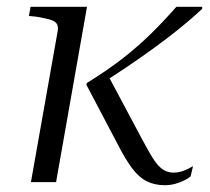

<svg xmlns="http://www.w3.org/2000/svg" viewBox="-20 -536 618 565"><path d="M297 -316 262 -280Q309 -309 352 -338Q395 -367 433.5 -395Q472 -423 507.5 -451.5Q543 -480 575 -510V-516H499Q463 -475 425 -437.5Q387 -400 341.5 -364.5Q296 -329 236 -292L234 -287L325 -114Q349 -67 369 -40.5Q389 -14 412 -2.5Q435 9 465 9Q481 9 495.5 5Q510 1 522 -5Q534 -11 541 -17L548 -47Q541 -43 532 -38.5Q523 -34 512.5 -31Q502 -28 491 -28Q478 -28 467 -33Q456 -38 445.5 -49.5Q435 -61 423 -81.5Q411 -102 394 -134ZM145 0H71L150 -446Q152 -460 146 -467.5Q140 -475 125 -479Q110 -483 86 -487L65 -489L70 -516H236Z"/></svg>

Font: Roboto Serif 120pt Expanded Light
Style: Italic
Weight: 300
Width: 7
Italic angle: -10°
Designer: Greg Gazdowicz
Foundry: Commercial Type
Version: Version 1.008